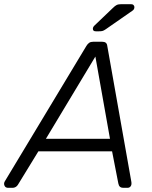

<svg xmlns="http://www.w3.org/2000/svg" viewBox="-56 -900 729 920"><path d="M-17 0Q-30 0 -34.5 -10.5Q-39 -21 -33 -31L358 -680Q364 -690 371.5 -695Q379 -700 391 -700H433Q445 -700 451 -695Q457 -690 458 -680L573 -31Q576 -16 570.5 -8Q565 0 555 0H534Q525 0 519 -5Q513 -10 511 -21L481 -175H128L30 -15Q26 -8 19 -4Q12 0 5 0ZM164 -235H471L401 -629ZM403 -750Q389 -750 389 -762Q389 -770 396 -777L485 -862Q495 -872 503 -876Q511 -880 526 -880H572Q580 -880 584 -875.5Q588 -871 588 -866Q588 -855 579 -849L451 -760Q441 -753 434.5 -751.5Q428 -750 418 -750Z"/></svg>

Font: Rubik Light
Style: Italic
Weight: 300
Italic angle: -12°
Designer: Hubert and Fischer
Foundry: Hubert and Fischer
Version: Version 2.300;gftools[0.9.30]